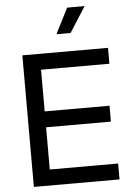

<svg xmlns="http://www.w3.org/2000/svg" viewBox="-64 -1037 733 1083"><g transform="rotate(-5 303.0 -495.5)"><path d="M83 -745H568V-655H181V-419H548V-329H181V-90H568V0H83ZM358 -991H457L365 -847H285Z"/></g></svg>

Font: Eudoxus Sans Medium
Style: Regular
Weight: 500
Designer: Stijn de Vries
Foundry: tokotype
Version: Version 2.005